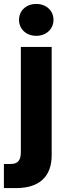

<svg xmlns="http://www.w3.org/2000/svg" viewBox="-57 -755 332 979"><path d="M49.3 -515.6V20C49.3 63.5 33.7 81.1 -3.4 81.1H-37.1V204.1H24.9C145 204.1 206.5 144 206.5 36.6V-515.6ZM127.9 -572.3C178.7 -572.3 215.8 -606.9 215.8 -653.8C215.8 -700.7 178.7 -734.9 127.9 -734.9C76.7 -734.9 40 -700.7 40 -653.8C40 -606.9 76.7 -572.3 127.9 -572.3Z"/></svg>

Font: Raveo Display
Style: Bold
Weight: 700
Designer: Jakub Foglar, Rasmus Andersson (Inter)
Foundry: Jakubfoglar.com
Version: Version 1.100;Glyphs 3.2.3 (3260)